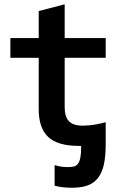

<svg xmlns="http://www.w3.org/2000/svg" viewBox="-20 -675 590 903"><path d="M477.1 -100.1V3.9Q477.1 59.1 468.8 97.7Q460.4 136.2 441.7 160.9Q422.9 185.5 392.8 196.8Q362.8 208 318.8 208Q296.4 208 275.1 205.6Q253.9 203.1 236.8 198.2V101.6Q255.4 106.9 269 108.9Q282.7 110.8 299.8 110.8Q315.9 110.8 327.6 107.9Q339.4 105 346.9 94.7Q354.5 84.5 358.2 64.7Q361.8 44.9 361.8 11.2H350.1Q252.4 11.2 207.3 -30.3Q162.1 -71.8 162.1 -161.1V-403.3H28.8V-496.1H162.1V-623L284.2 -654.8V-496.1H477.1V-403.3H284.2V-169.9Q284.2 -127 303.7 -105.5Q323.2 -84 369.1 -84Q398.4 -84 426 -88.9Q453.6 -93.8 477.1 -100.1Z"/></svg>

Font: Code New Roman
Style: Bold
Weight: 700
Monospace: yes
Designer: Sam Radian
Foundry: Code New Roman
Version: Version 1.508 October 19, 2014